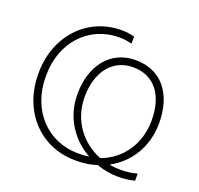

<svg xmlns="http://www.w3.org/2000/svg" viewBox="-125 -850 1025 989"><g transform="rotate(20 388.0 -355.0)"><path d="M450 -704C425 -710 405 -713 379 -713C192 -713 52 -563 52 -360V-355C52 -151 190 -1 383 -1H393C431 -1 467 -7 501 -18C539 -4 580 3 621 3C651 3 680 -1 709 -8V-47C680 -39 650 -35 621 -35C599 -35 577 -37 557 -41C658 -95 724 -199 724 -327V-329C724 -494 638 -593 500 -593C363 -593 277 -483 277 -326C277 -198 347 -98 444 -44C428 -41 412 -40 395 -40H383C216 -40 93 -172 93 -353V-362C93 -542 213 -674 381 -674C406 -674 425 -671 450 -665ZM500 -56C397 -97 317 -193 317 -326C317 -461 387 -554 500 -554C613 -554 683 -472 683 -328C683 -197 609 -95 500 -56Z"/></g></svg>

Font: Fixel Display ExtraLight
Style: Regular
Weight: 200
Designer: AlfaBravo + MacPaw
Foundry: Kyrylo Tkachov, Marchela Mozhyna, Serhii Makarenko, Maria Weinstein, Zakhar Kryvoshyya
Version: Version 1.211